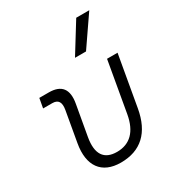

<svg xmlns="http://www.w3.org/2000/svg" viewBox="-189 -915 965 1045"><g transform="rotate(-30 293.0 -392.5)"><path d="M265.1 9.8C390.6 9.8 467.3 -61 491.7 -200.2L547.4 -517.6H481.4L425.8 -200.2C408.2 -102.1 357.4 -51.3 275.9 -51.3C194.3 -51.3 161.1 -102.1 178.2 -200.2L211.9 -390.6C227.1 -475.1 194.8 -517.6 115.2 -517.6H55.7L44.9 -457.5H102.5C139.6 -457.5 153.8 -435.5 145.5 -389.2L112.3 -200.2C88.9 -68.4 145.5 9.8 265.1 9.8ZM333 -609.4H402.3L529.8 -794.9H447.8Z"/></g></svg>

Font: Cascadia Mono PL Light
Style: Italic
Weight: 300
Italic angle: -10°
Monospace: yes
Designer: Aaron Bell
Foundry: Saja Typeworks
Version: Version 2404.023